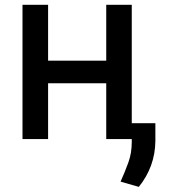

<svg xmlns="http://www.w3.org/2000/svg" viewBox="-20 -565 697 780"><path d="M515.3 0H411.6V-226.6H175.4V0H71.4V-545.5H175.4V-318.5H411.6V-545.5H515.3ZM544 194.2 469.8 172.9Q487.6 133.2 501.4 95.2Q515.3 57.2 515.3 12.1V-64.6H611.2V8.2Q610.1 111.9 544 194.2Z"/></svg>

Font: Linik Sans Medium
Style: Regular
Weight: 500
Designer: Rasmus Andersson (font), Cristiano Sobral (main changes)
Foundry: rsms
Version: Version 3.018;June 1, 2022;FontCreator 14.0.0.2814 64-bit; t